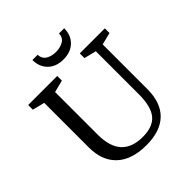

<svg xmlns="http://www.w3.org/2000/svg" viewBox="-240 -1075 1252 1252"><g transform="rotate(-45 386.0 -448.5)"><path d="M592 -259V-656L508 -677V-720H739V-677L655 -656V-243Q655 -119 588 -54Q521 11 392 11Q259 11 187.5 -55.5Q116 -122 116 -244V-656L32 -677V-720H300V-677L216 -656V-261Q216 -44 414 -44Q508 -44 550 -95Q592 -146 592 -259ZM552 -908H504Q503 -870 473.5 -853Q444 -836 405 -836Q366 -836 337.5 -853Q309 -870 307 -908H259Q259 -845 298.5 -806Q338 -767 405 -767Q473 -767 512.5 -806Q552 -845 552 -908Z"/></g></svg>

Font: Domine
Style: Regular
Weight: 400
Designer: Pablo Impallari, Rodrigo Fuenzalida, Brenda Gallo
Foundry: Pablo Impallari, Rodrigo Fuenzalida, Brenda Gallo
Version: Version 2.000;September 19, 2022;FontCreator 14.0.0.2877 64-